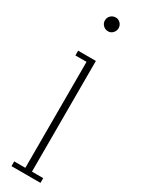

<svg xmlns="http://www.w3.org/2000/svg" viewBox="-194 -732 555 754"><g transform="rotate(30 84.0 -355.0)"><path d="M20 0V-21.5H70.5V-502H20V-523.5H100.5V-21.5H151.5V0ZM84 -648Q70 -648 60.8 -657.2Q51.5 -666.5 51.5 -679Q51.5 -692.5 60.8 -701.5Q70 -710.5 84 -710.5Q95.5 -710.5 104.5 -701.5Q113.5 -692.5 113.5 -679Q113.5 -666.5 104.5 -657.2Q95.5 -648 84 -648Z"/></g></svg>

Font: Imbue 48pt Thin
Style: Regular
Weight: 250
Designer: Tyler Finck
Foundry: Etcetera Type Company
Version: Version 1.102